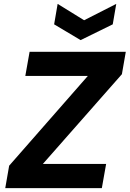

<svg xmlns="http://www.w3.org/2000/svg" viewBox="-20 -966 666 986"><path d="M7 0 27 -115 431 -576H110L132 -700H626L606 -585L200 -124H525L503 0ZM577 -946 559 -841 394 -760 258 -841 276 -946 412 -862Z"/></svg>

Font: DM Sans 11pt Black
Style: Italic
Weight: 900
Italic angle: -10°
Version: Version 4.004;gftools[0.9.30]